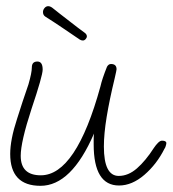

<svg xmlns="http://www.w3.org/2000/svg" viewBox="-20 -595 558 621"><path d="M111 6Q13 6 13 -97Q13 -143 35 -210Q44 -238 53 -266Q62 -294 72 -322Q83 -360 83 -377Q83 -396 101 -396Q118 -396 118 -370Q118 -350 82 -243Q47 -136 47 -91Q47 -28 112 -28Q226 -28 305 -316Q310 -339 326 -379Q331 -388 339 -388Q357 -388 357 -371Q357 -368 351 -342Q334 -272 325 -217Q316 -162 316 -121Q316 -26 364 -26Q395 -26 423 -50.5Q451 -75 478 -117Q484 -126 491 -133Q498 -140 504 -140Q518 -140 518 -132Q518 -129 516 -122.5Q514 -116 512 -114Q487 -64 447 -29.5Q407 5 365 5Q283 5 283 -128Q283 -136 283 -145Q283 -154 284 -163Q211 6 111 6ZM248 -464Q243 -464 238 -467Q213 -484 183.5 -504Q154 -524 127 -541Q119 -546 119 -556Q119 -563 124 -569Q129 -575 136 -575Q142 -575 149 -570Q156 -565 173 -551Q185 -542 208.5 -523.5Q232 -505 254 -489Q261 -484 261 -477Q261 -473 257 -468.5Q253 -464 248 -464Z"/></svg>

Font: Send Flowers
Style: Regular
Weight: 400
Designer: Robert E. Leuschke
Foundry: Robert E. Leuschke
Version: Version 1.010; ttfautohint (v1.8.4.7-5d5b)